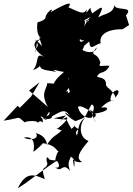

<svg xmlns="http://www.w3.org/2000/svg" viewBox="-74 -625 726 1050"><path d="M142 -175 96 -97 35 -36 22 -46 -54 35C55 19 12 5 66 48C42 37 142 30 131 48C155 19 164 68 159 27C119 -20 212 56 157 19C227 45 221 -16 179 11C224 -70 256 -11 210 -53C201 3 208 -54 174 -16C222 -21 183 16 171 33C264 -17 275 -36 308 7C242 -41 320 35 340 37C409 11 380 25 427 -54C461 -39 408 -3 453 44C407 3 495 21 415 -27C475 38 369 37 352 -41C377 -58 458 15 440 -4C522 -11 532 -46 479 -36C540 -99 568 -61 530 -76C528 -142 611 -152 555 -90C566 -108 489 -174 520 -133C517 -159 479 -176 502 -141C519 -201 475 -198 457 -205C470 -241 499 -214 525 -265C479 -269 461 -253 475 -282C458 -350 409 -307 455 -367C450 -319 360 -348 380 -358C406 -409 342 -407 386 -404C356 -377 353 -435 381 -395C318 -350 374 -337 376 -362C348 -345 360 -352 414 -398C419 -343 438 -378 477 -389C469 -410 479 -466 596 -465L632 -488L615 -541C666 -598 544 -559 553 -602C545 -548 505 -555 463 -530C487 -579 504 -608 431 -552C403 -595 454 -603 349 -505C440 -520 440 -578 386 -481C412 -556 312 -457 409 -519C419 -491 370 -525 386 -511C385 -548 394 -490 400 -574C384 -539 354 -563 300 -585C317 -609 317 -624 202 -558C238 -602 140 -536 187 -498C157 -567 211 -522 131 -503C118 -404 175 -415 141 -419C166 -341 157 -382 118 -409C151 -359 119 -383 119 -333C133 -402 119 -399 157 -411C97 -407 101 -357 168 -313C114 -343 144 -283 106 -241C139 -254 164 -272 141 -294C143 -240 151 -246 234 -232C192 -256 248 -233 272 -233C309 -169 324 -194 309 -174C299 -164 320 -98 383 -175C365 -227 294 -192 278 -179C331 -101 306 -120 255 -115C261 -69 350 -160 254 -110C334 -127 292 -198 288 -241C177 -152 258 -168 184 -170C183 -135 144 -118 188 -40L85 -130ZM254 40C303 -4 316 19 242 77C214 74 292 98 265 86C232 121 220 110 181 169C184 170 185 119 122 103C143 131 97 148 56 128C129 111 110 199 108 205C119 200 166 157 159 158C244 169 232 211 251 200C236 200 221 270 232 257C278 249 193 257 193 243C169 210 187 300 186 251C188 320 141 261 171 355C110 327 67 314 23 405L68 375C124 334 179 292 237 253C263 289 240 300 225 287C267 328 264 257 309 309C280 233 346 244 288 201C303 243 345 225 331 289C320 208 315 271 376 261C324 237 391 172 410 146C352 124 362 47 392 19C351 44 357 85 347 116C328 86 368 80 356 81C309 59 360 45 317 80C272 7 316 38 220 22L287 6Z"/></svg>

Font: Hussar Lance
Style: ExBdObl
Weight: 700
Foundry: Cannot Into Space Fonts, PlusOne Fonts
Version: Version 2.270